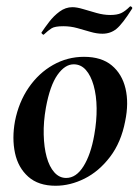

<svg xmlns="http://www.w3.org/2000/svg" viewBox="-20 -581 448 615"><path d="M158 14Q103 14 70.5 -15Q38 -44 28 -91Q18 -138 28 -193Q40 -254 72 -300.5Q104 -347 150 -373Q196 -399 249 -399Q305 -399 338 -371.5Q371 -344 382 -297.5Q393 -251 381 -193Q368 -125 332.5 -78.5Q297 -32 251 -9Q205 14 158 14ZM192 -11Q224 -11 247.5 -48.5Q271 -86 282 -149Q290 -194 289.5 -234.5Q289 -275 280 -307Q271 -339 255 -357Q239 -375 216 -375Q188 -375 164 -341Q140 -307 127 -236Q119 -191 120 -150Q121 -109 129.5 -78Q138 -47 154 -29Q170 -11 192 -11ZM120 -470Q119 -469 115.5 -472Q112 -475 113 -477Q123 -492 137.5 -511Q152 -530 171 -544Q190 -558 212 -558Q226 -558 246 -552Q266 -546 289 -539.5Q312 -533 333 -533Q355 -533 368 -539Q381 -545 396 -560Q398 -562 401.5 -559Q405 -556 403 -553Q372 -504 353 -488.5Q334 -473 308 -473Q290 -473 269.5 -479Q249 -485 227.5 -491Q206 -497 183 -497Q156 -497 145.5 -490.5Q135 -484 120 -470Z"/></svg>

Font: Cormorant Infant Light
Style: Bold Italic
Weight: 700
Italic angle: -10°
Version: Version 4.001